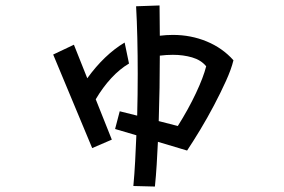

<svg xmlns="http://www.w3.org/2000/svg" viewBox="-20 -636 1040 704"><path d="M469 46Q473 3 475.5 -44Q478 -91 480 -140L402 -163L419 -228L483 -212Q484 -250 484.5 -289Q485 -328 485 -365Q485 -433 483.5 -497Q482 -561 479 -613L565 -616Q565 -591 565.5 -563Q566 -535 566 -505Q590 -508 614 -508Q680 -508 738 -484Q796 -460 836 -415Q828 -382 808.5 -339Q789 -296 764.5 -249.5Q740 -203 714 -160Q688 -117 666 -84L559 -116Q557 -73 554.5 -32Q552 9 548 48ZM175 -436 251 -472 300 -349Q331 -392 365.5 -425Q400 -458 437 -480L453 -403Q419 -383 388 -349.5Q357 -316 331 -272L390 -124L318 -93ZM632 -174Q671 -236 698.5 -294.5Q726 -353 736 -393Q717 -416 684.5 -425.5Q652 -435 614 -435Q590 -435 566 -432Q566 -374 565 -314Q564 -254 562 -192Z"/></svg>

Font: Stick
Style: Regular
Weight: 400
Designer: Fontworks Inc.
Foundry: Fontworks Inc.
Version: Version 1.100